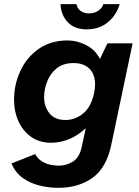

<svg xmlns="http://www.w3.org/2000/svg" viewBox="-20 -705 672 926"><path d="M261 200.9Q215.3 200.9 170.1 189.7Q124.8 178.6 88.9 152.6Q53.1 126.6 35.5 83.3L149.9 38Q160.8 59.2 180.1 71.7Q199.3 84.3 221.3 89.1Q243.3 94 263.2 94Q299.5 94 331.4 74.4Q363.3 54.8 374 3.7L393.6 -86.6Q355.1 -51 312.9 -33.8Q270.7 -16.5 226.6 -16.5Q170.2 -16.5 130.1 -44.9Q90 -73.3 68.9 -120.2Q47.8 -167.1 47.8 -222.9Q47.8 -298.2 78.6 -363.7Q109.3 -429.3 167.2 -469.6Q225.1 -509.9 304.9 -509.9Q352 -509.9 396.2 -487.1Q440.4 -464.3 462 -420.5L498.3 -496H619.6L516.7 -6.8Q493.6 104.6 426.1 152.7Q358.6 200.9 261 200.9ZM296 -126.3Q342.5 -126.3 380.9 -157.7Q419.3 -189.1 433.7 -255.9Q443.3 -300.7 434.4 -333.1Q425.4 -365.6 400.1 -383.3Q374.8 -400.9 335.4 -400.9Q283.4 -400.9 252.1 -374.5Q220.8 -348.1 206.8 -310.1Q192.7 -272.1 192.7 -237Q192.7 -190.9 218.3 -158.6Q243.9 -126.3 296 -126.3ZM398.2 -563.4Q340.4 -563.4 307.6 -597.1Q274.7 -630.8 271.7 -685.1H348.5Q353.2 -663.1 370 -651.7Q386.8 -640.4 408.4 -640.4Q437.3 -640.4 456.2 -655Q475 -669.5 478.3 -685.1H557.2Q541.1 -631.3 499.8 -597.4Q458.5 -563.4 398.2 -563.4Z"/></svg>

Font: Atkinson Hyperlegible Mono ExtraLight
Style: Italic
Weight: 200
Italic angle: -12°
Monospace: yes
Designer: Elliott Scott, Megan Eiswerth, Linus Boman, Theodore Petrosky, Letters from Sweden
Foundry: Applied Design Works, Letters from Sweden
Version: Version 2.001